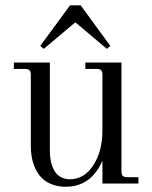

<svg xmlns="http://www.w3.org/2000/svg" viewBox="-20 -692 574 724"><path d="M502 0H366.2V-85.9Q323.2 12.2 228 12.2Q198.2 12.2 174.6 2.7Q150.9 -6.8 136.5 -22Q122.1 -37.1 112.8 -57.6Q103.5 -78.1 99.9 -98.6Q96.2 -119.1 96.2 -141.1V-410.2Q96.2 -422.4 91.3 -427.2Q86.4 -432.1 74.2 -432.1H32.2V-456.1H168V-122.1Q168 -102.5 171.4 -85.4Q174.8 -68.4 182.9 -52Q190.9 -35.6 206.5 -25.9Q222.2 -16.1 244.1 -16.1Q297.4 -16.1 331.8 -68.8Q366.2 -121.6 366.2 -200.2V-410.2Q366.2 -422.4 361.3 -427.2Q356.4 -432.1 344.2 -432.1H301.8V-456.1H438V-45.9Q438 -33.7 442.9 -28.8Q447.8 -23.9 460 -23.9H502ZM145 -507.8 131.8 -519 244.1 -671.9H284.2L396 -519L382.8 -507.8L264.2 -607.9Z"/></svg>

Font: Flanker Steampunk
Style: Regular
Weight: 400
Designer: Alexey Kryukov, Leonardo Di Lena
Foundry: Alexey Kryukov, Leonardo Di Lena
Version: 1.210